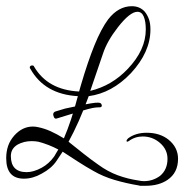

<svg xmlns="http://www.w3.org/2000/svg" viewBox="-47 -560 615 619"><path d="M136 -178Q130 -176 127 -182Q120 -197 133 -201L163 -210L201 -218Q257 -230 269 -229Q278 -229 280 -224Q284 -216 276 -214Q273 -214 272 -214Q268 -214 263 -213.5Q258 -213 252 -212Q231 -208 136 -178ZM411 39Q409 39 406 39Q403 39 401 38Q359 31 322 20Q285 9 254 -9Q229 -23 205 -38.5Q181 -54 155 -71L135 -41Q119 -17 87 0Q59 16 30 16Q-27 16 -27 -50Q-27 -71 -21 -89Q-15 -107 -1 -123Q25 -152 59 -152Q64 -152 67.5 -151.5Q71 -151 76 -150Q96 -146 116 -137Q136 -128 159 -114Q171 -142 182 -175Q193 -208 204 -250Q97 -256 51 -338Q49 -340 49 -342Q49 -349 57 -349Q62 -349 63 -345Q107 -270 208 -265L214 -286Q236 -361 257.5 -414Q279 -467 302 -498Q335 -540 378 -540Q404 -540 420 -522Q428 -512 433 -498.5Q438 -485 438 -465Q438 -392 375 -324Q314 -260 239 -250Q223 -206 207 -170Q191 -134 174 -103L223 -64Q247 -45 270 -29Q300 -7 332.5 5Q365 17 400 22Q405 23 409 23.5Q413 24 417 24Q446 24 469 7Q493 -13 493 -48Q493 -78 469 -99Q445 -120 413 -120Q388 -120 368 -105L363 -103Q361 -103 361 -106Q361 -109 366 -114Q390 -132 426 -132Q468 -132 496 -110Q527 -85 527 -48Q527 -3 493 20Q465 39 422 39ZM244 -267Q314 -284 365 -338Q423 -399 423 -465Q423 -491 416.5 -506.5Q410 -522 396 -522Q372 -522 333 -472Q298 -427 285 -387ZM39 -5Q61 -5 87 -19Q111 -32 128 -56Q130 -60 133.5 -65.5Q137 -71 141 -78Q111 -94 77 -103Q72 -104 66.5 -104.5Q61 -105 55 -105Q30 -105 10 -94Q-12 -81 -12 -57Q-12 -5 39 -5Z"/></svg>

Font: Puppies Play
Style: Regular
Weight: 400
Designer: Robert E. Leuschke
Foundry: Robert E. Leuschke
Version: Version 1.010; ttfautohint (v1.8.3)